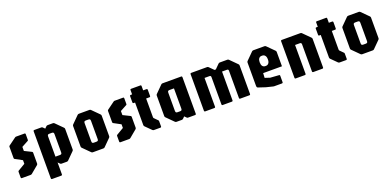

<svg xmlns="http://www.w3.org/2000/svg" viewBox="0 -1526 5253 2577"><g transform="rotate(-20 2627.0 -237.5)"><path d="M57 0Q44.5 0 44.5 -12.5V-93.5Q44.5 -105 52 -108.5L154 -169V-221L52 -276Q44.5 -280.5 44.5 -291.5V-451Q44.5 -456.5 46.2 -460Q48 -463.5 51.5 -466L158 -544Q163.5 -548 167 -549Q170.5 -550 174 -550H295.5Q308 -550 308 -537.5V-459Q308 -450.5 306.8 -447.5Q305.5 -444.5 301.5 -442.5L207 -391.5V-333.5L308 -283.5Q316.5 -280 316.5 -268.5V-115Q316.5 -102.5 308 -95L201.5 -6.5Q193.5 0 181.5 0Z M433.5 150Q421 150 421 137.5V-537.5Q421 -550 433.5 -550H537Q546 -550 554.5 -541.5L579.5 -516.5L604.5 -541.5Q612.5 -550 624.5 -550H701Q712.5 -550 721 -541.5L821 -441.5Q829.5 -433.5 829.5 -421.5V-128.5Q829.5 -116.5 821 -108.5L721 -8.5Q712.5 0 701 0H624.5Q612.5 0 604.5 -8.5L579.5 -33.5V137.5Q579.5 150 567 150ZM579.5 -116.5H642.5Q659 -116.5 665 -123Q671 -129.5 671 -146V-404Q671 -420.5 665 -427Q659 -433.5 642.5 -433.5H607.5Q591.5 -433.5 585.5 -427Q579.5 -420.5 579.5 -404Z M1071 0Q1059.5 0 1051 -8.5L951 -108.5Q942.5 -116.5 942.5 -128.5V-421.5Q942.5 -433.5 951 -441.5L1051 -541.5Q1059.5 -550 1071 -550H1222.5Q1234.5 -550 1242.5 -541.5L1342.5 -441.5Q1351 -433.5 1351 -421.5V-128.5Q1351 -116.5 1342.5 -108.5L1242.5 -8.5Q1234.5 0 1222.5 0ZM1129.5 -116.5H1164.5Q1180.5 -116.5 1186.5 -123Q1192.5 -129.5 1192.5 -146V-404Q1192.5 -420.5 1186.5 -427Q1180.5 -433.5 1164.5 -433.5H1129.5Q1113 -433.5 1107 -427Q1101 -420.5 1101 -404V-146Q1101 -129.5 1107 -123Q1113 -116.5 1129.5 -116.5Z M1464.5 0Q1452 0 1452 -12.5V-93.5Q1452 -105 1459.5 -108.5L1561.5 -169V-221L1459.5 -276Q1452 -280.5 1452 -291.5V-451Q1452 -456.5 1453.8 -460Q1455.5 -463.5 1459 -466L1565.5 -544Q1571 -548 1574.5 -549Q1578 -550 1581.5 -550H1703Q1715.5 -550 1715.5 -537.5V-459Q1715.5 -450.5 1714.2 -447.5Q1713 -444.5 1709 -442.5L1614.5 -391.5V-333.5L1715.5 -283.5Q1724 -280 1724 -268.5V-115Q1724 -102.5 1715.5 -95L1609 -6.5Q1601 0 1589 0Z M1943.5 0Q1932 0 1923.5 -8.5L1840 -91.5Q1832 -100 1832 -111.5V-433.5H1811Q1798.5 -433.5 1798.5 -446V-537.5Q1798.5 -550 1811 -550H1832V-612.5Q1832 -625 1844.5 -625H1977.5Q1990 -625 1990 -612.5V-550H2038.5Q2051 -550 2051 -537.5V-446Q2051 -433.5 2038.5 -433.5H1990V-166.5Q1990 -157 1996 -151L2045 -101.5Q2050 -97 2050 -86.5V-12.5Q2050 0 2037.5 0Z M2266 0Q2254.5 0 2246 -8.5L2146 -108.5Q2137.5 -116.5 2137.5 -128.5V-421.5Q2137.5 -433.5 2146 -441.5L2246 -541.5Q2254.5 -550 2266 -550H2533.5Q2546 -550 2546 -537.5V-12.5Q2546 0 2533.5 0H2429.5Q2423 0 2419.8 -2.5Q2416.5 -5 2412.5 -8.5L2387.5 -33.5L2362.5 -8.5Q2354.5 0 2342.5 0ZM2324.5 -116.5H2359.5Q2375.5 -116.5 2381.5 -123Q2387.5 -129.5 2387.5 -146V-433.5H2324.5Q2308 -433.5 2302 -427Q2296 -420.5 2296 -404V-146Q2296 -129.5 2302 -123Q2308 -116.5 2324.5 -116.5Z M2675 0Q2662.5 0 2662.5 -12.5V-537.5Q2662.5 -550 2675 -550H2902.5Q2914 -550 2922.5 -541.5L2984 -480H3002.5L3064 -541.5Q3072.5 -550 3084 -550H3192.5Q3204 -550 3212.5 -541.5L3312.5 -441.5Q3321 -433.5 3321 -421.5V-12.5Q3321 0 3308.5 0H3175Q3162.5 0 3162.5 -12.5V-404Q3162.5 -425 3141.5 -425H3071V-12.5Q3071 0 3058.5 0H2925Q2912.5 0 2912.5 -12.5V-404Q2912.5 -425 2891.5 -425H2821V-12.5Q2821 0 2808.5 0Z M3661.5 0Q3656.5 0 3650.8 -1.5Q3645 -3 3640 -4L3551 -26L3449 -60Q3434 -65 3434 -89V-421.5Q3434 -433.5 3442.5 -441.5L3542.5 -541.5Q3551 -550 3562.5 -550H3722.5Q3734 -550 3742.5 -541.5L3842.5 -441.5Q3851 -433.5 3851 -421.5V-216.5H3582.5L3579 -150L3650 -126.5L3777.5 -117.5Q3786 -116 3786 -106V-12.5Q3786 0 3773.5 0ZM3641.5 -295H3651Q3675.5 -295 3690.2 -313.5Q3705 -332 3705 -363.5V-373.5Q3705 -404.5 3690.2 -423Q3675.5 -441.5 3651 -441.5H3641Q3617 -441.5 3602.8 -423Q3588.5 -404.5 3588.5 -373.5V-363.5Q3588.5 -332 3602.8 -313.5Q3617 -295 3641.5 -295Z M3968 0Q3955.5 0 3955.5 -12.5V-537.5Q3955.5 -550 3968 -550H4235.5Q4247 -550 4255.5 -541.5L4355.5 -441.5Q4364 -433.5 4364 -421.5V-12.5Q4364 0 4351.5 0H4218Q4205.5 0 4205.5 -12.5V-401.5Q4205.5 -425 4182 -425H4114V-12.5Q4114 0 4101.5 0Z M4595.5 0Q4584 0 4575.5 -8.5L4492 -91.5Q4484 -100 4484 -111.5V-433.5H4463Q4450.5 -433.5 4450.5 -446V-537.5Q4450.5 -550 4463 -550H4484V-612.5Q4484 -625 4496.5 -625H4629.5Q4642 -625 4642 -612.5V-550H4690.5Q4703 -550 4703 -537.5V-446Q4703 -433.5 4690.5 -433.5H4642V-166.5Q4642 -157 4648 -151L4697 -101.5Q4702 -97 4702 -86.5V-12.5Q4702 0 4689.5 0Z M4918 0Q4906.5 0 4898 -8.5L4798 -108.5Q4789.5 -116.5 4789.5 -128.5V-421.5Q4789.5 -433.5 4798 -441.5L4898 -541.5Q4906.5 -550 4918 -550H5069.5Q5081.5 -550 5089.5 -541.5L5189.5 -441.5Q5198 -433.5 5198 -421.5V-128.5Q5198 -116.5 5189.5 -108.5L5089.5 -8.5Q5081.5 0 5069.5 0ZM4976.5 -116.5H5011.5Q5027.5 -116.5 5033.5 -123Q5039.5 -129.5 5039.5 -146V-404Q5039.5 -420.5 5033.5 -427Q5027.5 -433.5 5011.5 -433.5H4976.5Q4960 -433.5 4954 -427Q4948 -420.5 4948 -404V-146Q4948 -129.5 4954 -123Q4960 -116.5 4976.5 -116.5Z"/></g></svg>

Font: Jaro
Style: Regular
Weight: 400
Designer: Agyei Archer, Celine Hurka, Mirko Velimirović
Version: Version 1.000